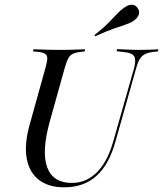

<svg xmlns="http://www.w3.org/2000/svg" viewBox="-20 -779 688 810"><path d="M250.8 11.3Q183.9 11.3 143.1 -21Q102.4 -53.2 92.3 -112.9Q82.3 -172.6 105.6 -254.8L171.8 -492.7Q179 -518.5 179.4 -531.9Q179.8 -545.2 170.6 -551.6Q161.3 -558.1 138.7 -560.5L119.4 -562.1L121 -571Q133.1 -571 150.4 -570.2Q167.7 -569.4 188.7 -569Q209.7 -568.5 234.7 -568.5H233.9H234.7Q257.3 -568.5 277 -569Q296.8 -569.4 312.5 -570.2Q328.2 -571 339.5 -571L337.1 -562.1L323.4 -560.5Q300 -558.1 287.5 -552Q275 -546 267.7 -532.3Q260.5 -518.5 253.2 -492.7L190.3 -267.7Q154.8 -139.5 179 -73.4Q203.2 -7.3 283.1 -7.3Q344.4 -7.3 389.5 -52.8Q434.7 -98.4 458.9 -186.3L546 -492.7Q554.8 -527.4 546 -541.5Q537.1 -555.6 506.5 -558.9L471.8 -562.9L474.2 -571.8Q491.9 -571 518.1 -569.8Q544.4 -568.5 570.2 -568.5Q596 -568.5 615.7 -569.4Q635.5 -570.2 648.4 -571L646 -562.1L625 -559.7Q604 -557.3 590.7 -550Q577.4 -542.7 569.4 -529.4Q561.3 -516.1 554.8 -492.7L467.7 -183.9Q440.3 -84.7 386.7 -36.7Q333.1 11.3 250.8 11.3ZM381.5 -625.8 378.2 -630.6Q418.5 -662.9 440.3 -685.5Q462.1 -708.1 475.8 -722.6Q489.5 -737.1 506.5 -748.4Q522.6 -759.7 537.9 -758.9Q553.2 -758.1 561.3 -743.5Q570.2 -730.6 565.3 -716.9Q560.5 -703.2 543.5 -691.1Q529 -681.5 509.3 -675Q489.5 -668.5 459.3 -658.1Q429 -647.6 381.5 -625.8Z"/></svg>

Font: Playfair 144pt SemiCondensed
Style: Italic
Weight: 400
Width: 4
Italic angle: -15.6°
Designer: Claus Eggers Sørensen
Foundry: Claus Eggers Sørensen
Version: Version 2.203